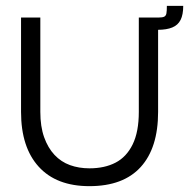

<svg xmlns="http://www.w3.org/2000/svg" viewBox="-20 -623 647 657"><path d="M286 14Q173 14 112.5 -52.5Q52 -119 52 -240V-563H118V-240Q118 -190 131 -153.5Q144 -117 166.5 -93Q189 -69 219.5 -58Q250 -47 286 -47Q338 -47 375.5 -66.5Q413 -86 434 -129Q455 -172 455 -240V-563H521V-240Q521 -117 461.5 -51.5Q402 14 286 14ZM493 -521 495 -563H523Q536 -563 542 -566Q548 -569 549.5 -577.5Q551 -586 551 -603H607Q607 -573 598 -555Q589 -537 569.5 -529Q550 -521 520 -521Z"/></svg>

Font: Darker Grotesque Medium
Style: Regular
Weight: 500
Designer: Gabriel Lam
Foundry: TypeRant
Version: Version 1.000;gftools[0.9.28]